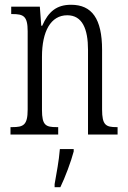

<svg xmlns="http://www.w3.org/2000/svg" viewBox="-20 -564 536 805"><path d="M24 0H224V-31H218C172 -31 156 -38 156 -103V-326C156 -433 193 -500 262 -500C325 -500 349 -443 349 -355V0H473V-31H469C424 -31 408 -39 408 -105V-355C408 -486 365 -544 278 -544C218 -544 183 -516 157 -456H153L147 -536H27V-505H32C78 -505 96 -497 96 -433V-105C96 -39 78 -31 31 -31H24ZM209 208V221H233C253 180 278 113 289 71V61H231C227 112 217 161 209 208Z"/></svg>

Font: Noto Serif Bengali ExtraCondensed Light
Style: Regular
Weight: 300
Width: 2
Designer: Juan Bruce, Universal Thirst, Indian Type Foundry and the Monotype Design Team.
Foundry: Monotype Imaging Inc.
Version: Version 2.003